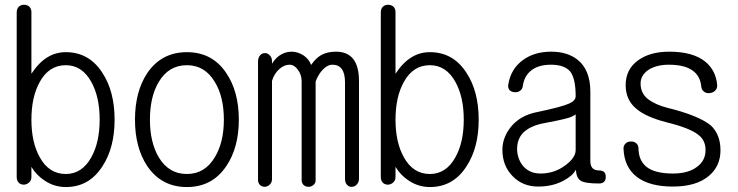

<svg xmlns="http://www.w3.org/2000/svg" viewBox="-20 -752 3040 791"><path d="M48.8 -700.2V-22.5Q48.8 -6.8 58.6 2Q66.4 8.8 79.1 8.8Q90.8 7.8 99.6 0Q109.4 -8.8 109.4 -22.5V-64.5Q129.9 -30.3 164.1 -7.8Q204.1 18.6 251 18.6Q347.7 18.6 402.3 -67.4Q452.1 -143.6 452.1 -258.8Q452.1 -375 402.3 -451.2Q347.7 -537.1 251 -537.1Q209 -537.1 174.8 -515.6Q139.6 -494.1 109.4 -448.2V-702.1Q109.4 -716.8 99.6 -725.6Q90.8 -732.4 79.1 -732.4Q66.4 -732.4 57.6 -724.6Q48.8 -715.8 48.8 -700.2ZM251 -483.4Q318.4 -483.4 356.4 -414.1Q390.6 -352.5 390.6 -258.8Q390.6 -166 356.4 -104.5Q318.4 -35.2 251 -35.2Q181.6 -35.2 143.6 -104.5Q109.4 -166 109.4 -258.8Q109.4 -352.5 143.6 -414.1Q181.6 -483.4 251 -483.4Z M750 -537.1Q645.5 -537.1 586.9 -451.2Q536.1 -375 536.1 -258.8Q536.1 -143.6 586.9 -67.4Q645.5 18.6 750 18.6Q854.5 18.6 912.1 -67.4Q963.9 -143.6 963.9 -258.8Q963.9 -375 912.1 -451.2Q854.5 -537.1 750 -537.1ZM750 -483.4Q824.2 -483.4 865.2 -414.1Q902.3 -353.5 902.3 -258.8Q902.3 -166 865.2 -104.5Q824.2 -35.2 750 -35.2Q674.8 -35.2 633.8 -104.5Q597.7 -166 597.7 -258.8Q597.7 -353.5 633.8 -414.1Q674.8 -483.4 750 -483.4Z M1043 -498V-10.7Q1043 2.9 1051.8 10.7Q1059.6 17.6 1071.3 17.6Q1083 16.6 1090.8 8.8Q1100.6 0 1100.6 -13.7V-418.9Q1109.4 -448.2 1129.9 -466.8Q1150.4 -485.4 1172.9 -485.4Q1192.4 -485.4 1207 -464.8Q1222.7 -444.3 1222.7 -417V-10.7Q1222.7 2.9 1231.4 10.7Q1239.3 17.6 1251 17.6Q1262.7 17.6 1270.5 10.7Q1280.3 2.9 1280.3 -8.8V-416Q1291 -445.3 1309.6 -464.8Q1329.1 -485.4 1349.6 -485.4Q1375 -485.4 1387.7 -467.8Q1401.4 -450.2 1401.4 -412.1V-14.6Q1401.4 1 1410.2 9.8Q1418 18.6 1429.7 17.6Q1441.4 17.6 1449.2 8.8Q1459 -1 1459 -16.6V-417Q1459 -479.5 1434.6 -509.8Q1410.2 -539.1 1364.3 -539.1Q1329.1 -539.1 1303.7 -525.4Q1281.2 -512.7 1261.7 -484.4Q1253.9 -506.8 1232.4 -522.5Q1208 -539.1 1180.7 -539.1Q1153.3 -539.1 1128.9 -521.5Q1112.3 -508.8 1100.6 -489.3V-500Q1100.6 -515.6 1090.8 -524.4Q1083 -533.2 1071.3 -533.2Q1059.6 -533.2 1051.8 -524.4Q1043 -514.6 1043 -498Z M1548.8 -700.2V-22.5Q1548.8 -6.8 1558.6 2Q1566.4 8.8 1579.1 8.8Q1590.8 7.8 1599.6 0Q1609.4 -8.8 1609.4 -22.5V-64.5Q1629.9 -30.3 1664.1 -7.8Q1704.1 18.6 1751 18.6Q1847.7 18.6 1902.3 -67.4Q1952.1 -143.6 1952.1 -258.8Q1952.1 -375 1902.3 -451.2Q1847.7 -537.1 1751 -537.1Q1709 -537.1 1674.8 -515.6Q1639.6 -494.1 1609.4 -448.2V-702.1Q1609.4 -716.8 1599.6 -725.6Q1590.8 -732.4 1579.1 -732.4Q1566.4 -732.4 1557.6 -724.6Q1548.8 -715.8 1548.8 -700.2ZM1751 -483.4Q1818.4 -483.4 1856.4 -414.1Q1890.6 -352.5 1890.6 -258.8Q1890.6 -166 1856.4 -104.5Q1818.4 -35.2 1751 -35.2Q1681.6 -35.2 1643.6 -104.5Q1609.4 -166 1609.4 -258.8Q1609.4 -352.5 1643.6 -414.1Q1681.6 -483.4 1751 -483.4Z M2351.6 -133.8Q2351.6 -102.5 2309.6 -71.3Q2264.6 -37.1 2207 -37.1Q2158.2 -37.1 2130.9 -73.2Q2110.4 -102.5 2110.4 -138.7Q2110.4 -187.5 2146.5 -214.8Q2168 -231.4 2205.1 -241.2Q2297.9 -258.8 2322.3 -266.6Q2338.9 -271.5 2350.6 -280.3H2351.6ZM2251 -539.1Q2181.6 -539.1 2134.8 -504.9Q2085 -468.8 2074.2 -405.3Q2071.3 -390.6 2079.1 -380.9Q2086.9 -373 2099.6 -372.1Q2111.3 -371.1 2121.1 -377Q2131.8 -383.8 2133.8 -396.5Q2138.7 -435.5 2164.1 -458Q2194.3 -485.4 2250 -485.4Q2306.6 -485.4 2330.1 -456.1Q2351.6 -426.8 2351.6 -355.5Q2351.6 -336.9 2324.2 -325.2Q2293.9 -311.5 2196.3 -291Q2121.1 -277.3 2082 -225.6Q2049.8 -183.6 2049.8 -134.8Q2049.8 -68.4 2092.8 -25.4Q2133.8 16.6 2197.3 16.6Q2256.8 16.6 2301.8 -7.8Q2338.9 -27.3 2352.5 -52.7Q2354.5 -18.6 2372.1 -7.8Q2389.6 3.9 2447.3 3.9Q2475.6 3.9 2475.6 -23.4Q2475.6 -49.8 2448.2 -49.8Q2429.7 -49.8 2420.9 -59.6Q2412.1 -69.3 2412.1 -88.9V-374Q2412.1 -464.8 2358.4 -506.8Q2316.4 -539.1 2251 -539.1Z M2737.3 -539.1Q2658.2 -539.1 2609.4 -503.9Q2557.6 -466.8 2557.6 -401.4Q2557.6 -340.8 2600.6 -304.7Q2639.6 -270.5 2726.6 -248Q2822.3 -224.6 2857.4 -196.3Q2886.7 -173.8 2886.7 -133.8Q2886.7 -90.8 2852.5 -65.4Q2816.4 -37.1 2752.9 -37.1Q2676.8 -37.1 2642.6 -65.4Q2610.4 -91.8 2610.4 -142.6Q2609.4 -156.2 2599.6 -163.1Q2590.8 -169.9 2578.1 -168.9Q2565.4 -168.9 2557.6 -161.1Q2547.9 -152.3 2548.8 -138.7Q2551.8 -63.5 2603.5 -23.4Q2655.3 16.6 2752 16.6Q2848.6 16.6 2900.4 -27.3Q2948.2 -67.4 2948.2 -132.8Q2948.2 -198.2 2908.2 -235.4Q2857.4 -276.4 2730.5 -307.6Q2679.7 -320.3 2648.4 -344.7Q2619.1 -368.2 2619.1 -408.2Q2619.1 -442.4 2652.3 -464.8Q2685.5 -485.4 2735.4 -485.4Q2800.8 -485.4 2834 -460.9Q2865.2 -438.5 2869.1 -395.5Q2870.1 -381.8 2880.9 -374Q2890.6 -367.2 2903.3 -368.2Q2917 -370.1 2925.8 -377.9Q2935.5 -387.7 2934.6 -401.4Q2929.7 -460.9 2886.7 -497.1Q2835.9 -539.1 2737.3 -539.1Z"/></svg>

Font: GulimChe
Style: Regular
Weight: 400
Monospace: yes
Version: Version 2.21